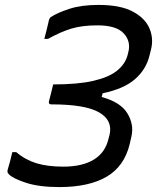

<svg xmlns="http://www.w3.org/2000/svg" viewBox="-20 -740 640 780"><path d="M380 -720Q469 -720 519.5 -693Q570 -666 587.5 -624Q605 -582 593 -537L587 -513Q573 -457 528 -418Q483 -379 397 -361L393 -346Q470 -325 497.5 -279.5Q525 -234 514 -186L507 -155Q485 -64 413 -22Q341 20 221 20Q139 20 85.5 2.5Q32 -15 16 -32Q11 -38 10.5 -41Q10 -44 11 -50Q16 -67 21 -85Q26 -103 30 -122H46Q82 -91 127.5 -77Q173 -63 237 -63Q314 -63 361 -91.5Q408 -120 421 -177L425 -192Q439 -251 382.5 -283.5Q326 -316 189 -316Q176 -316 179 -329Q183 -344 187.5 -362Q192 -380 196 -397Q296 -397 359 -411.5Q422 -426 455 -452.5Q488 -479 498 -515L501 -527Q513 -571 483 -604Q453 -637 376 -637Q313 -637 269 -623.5Q225 -610 175 -582H160Q165 -599 169.5 -618.5Q174 -638 179 -659Q182 -668 187 -671Q213 -688 261.5 -704Q310 -720 380 -720Z"/></svg>

Font: Recursive Mn Lnr St
Style: Italic
Weight: 400
Italic angle: -15°
Monospace: yes
Version: Version 1.079;hotconv 1.0.112;makeotfexe 2.5.65598; ttfautoh